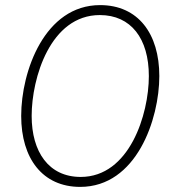

<svg xmlns="http://www.w3.org/2000/svg" viewBox="-20 -726 675 752"><path d="M294 6C515 6 604 -260 604 -428C604 -594 521 -706 372 -706C155 -706 63 -447 63 -272C63 -105 147 6 294 6ZM296 -33C171 -33 104 -131 104 -272C104 -420 177 -667 371 -667C493 -667 563 -575 563 -428C563 -278 487 -33 296 -33Z"/></svg>

Font: Fixel Display 20240404 ExLight
Style: Italic
Weight: 200
Italic angle: -10°
Designer: AlfaBravo + MacPaw
Foundry: Kyrylo Tkachov, Marchela Mozhyna, Serhii Makarenko, Maria Weinstein, Zakhar Kryvoshyya
Version: Version 1.211;Glyphs 3.2 (3225)